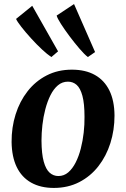

<svg xmlns="http://www.w3.org/2000/svg" viewBox="-20 -911 620 944"><path d="M333.5 -568.5Q400 -568.5 446.5 -542.5Q493 -516.5 517.8 -466.2Q542.5 -416 543 -343Q543 -271.5 522.8 -207.5Q502.5 -143.5 463.8 -93.8Q425 -44 369.5 -15.5Q314 13 244.5 13Q179.5 13 133 -13.2Q86.5 -39.5 62.2 -89.8Q38 -140 37 -212.5Q36.5 -284.5 56.8 -348.8Q77 -413 115.8 -462.5Q154.5 -512 209.5 -540.2Q264.5 -568.5 333.5 -568.5ZM314 -509.5Q286 -509.5 264.8 -491.5Q243.5 -473.5 228.2 -443Q213 -412.5 203 -374.5Q193 -336.5 188.5 -296.5Q184 -256.5 184 -219.5Q184.5 -154.5 195 -116.5Q205.5 -78.5 224 -62Q242.5 -45.5 267 -45.5Q294.5 -45.5 315.5 -63.5Q336.5 -81.5 352 -112Q367.5 -142.5 377.2 -180.5Q387 -218.5 391.5 -258.8Q396 -299 395.5 -336.5Q395.5 -402 385.2 -439.8Q375 -477.5 357 -493.5Q339 -509.5 314 -509.5ZM232.5 -630.5Q214.5 -642 187.2 -667.2Q160 -692.5 132.5 -722.8Q105 -753 84.8 -779Q64.5 -805 59 -818L138.5 -882.5L265.5 -658.5ZM412 -630.5Q395 -643.5 370.8 -671.8Q346.5 -700 322 -732.8Q297.5 -765.5 279.8 -793.2Q262 -821 258.5 -834.5L344 -891L447.5 -655Z"/></svg>

Font: Merriweather Light 18pt
Style: Bold Italic
Weight: 700
Italic angle: -7.8°
Version: Version 2.101